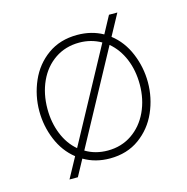

<svg xmlns="http://www.w3.org/2000/svg" viewBox="-97 -682 797 820"><g transform="rotate(-15 302.0 -272.0)"><path d="M542 -269Q542 -200 514.5 -137.5Q487 -75 432.5 -35.5Q378 4 302 4Q238 4 187 -26L148 46H111L160 -44Q112 -82 87 -142.5Q62 -203 62 -269Q62 -338 89.5 -401Q117 -464 171.5 -503Q226 -542 302 -542Q365 -542 415 -514L456 -590H493L442 -496Q491 -458 516.5 -396.5Q542 -335 542 -269ZM177 -75 398 -483Q354 -508 302 -508Q241 -508 194.5 -476.5Q148 -445 123 -390.5Q98 -336 98 -269Q98 -209 118.5 -158Q139 -107 177 -75ZM506 -269Q506 -331 485 -381.5Q464 -432 425 -465L204 -57Q247 -31 302 -31Q362 -31 408.5 -62.5Q455 -94 480.5 -148.5Q506 -203 506 -269Z"/></g></svg>

Font: Be Vietnam Thin
Style: Regular
Weight: 100
Designer: Gabriel Lam
Foundry: TypeRant
Version: Version 4.000